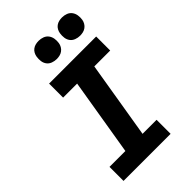

<svg xmlns="http://www.w3.org/2000/svg" viewBox="-281 -1062 1162 1162"><g transform="rotate(-45 300.0 -481.5)"><path d="M54 0V-120H190L272 -615H152V-735H555V-615H419L337 -120H457V0ZM490 -807Q472 -807 454.5 -813.5Q437 -820 426.5 -834Q416 -848 413.5 -866.5Q411 -885 414 -904Q416 -917 422.5 -929Q429 -941 440 -949Q451 -957 464 -960Q477 -963 490 -963Q509 -963 526 -956.5Q543 -950 553.5 -936Q564 -922 567 -903.5Q570 -885 567 -866Q565 -853 558 -841Q551 -829 540 -821Q529 -813 516 -810Q503 -807 490 -807ZM290 -807Q272 -807 254.5 -813.5Q237 -820 226.5 -834Q216 -848 213.5 -866.5Q211 -885 214 -904Q216 -917 222.5 -929Q229 -941 240 -949Q251 -957 264 -960Q277 -963 290 -963Q309 -963 326 -956.5Q343 -950 353.5 -936Q364 -922 367 -903.5Q370 -885 367 -866Q365 -853 358 -841Q351 -829 340 -821Q329 -813 316 -810Q303 -807 290 -807Z"/></g></svg>

Font: Iosevka Slab HvExObl
Style: Regular
Weight: 900
Width: 7
Italic angle: -9°
Monospace: yes
Designer: Belleve Invis
Foundry: Belleve Invis
Version: Version 11.1.1; ttfautohint (v1.8.3)